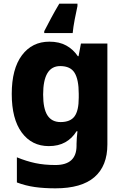

<svg xmlns="http://www.w3.org/2000/svg" viewBox="-20 -786 678 1046"><path d="M249 -559Q303 -559 341 -538Q379 -517 404 -480H408L421 -549H565V1Q565 118 494.5 179Q424 240 282 240Q220 240 170 233Q120 226 72 208V71Q123 92 172 102.5Q221 113 282 113Q397 113 397 8V-3Q397 -17 398.5 -35.5Q400 -54 402 -71H397Q373 -32 335.5 -11Q298 10 246 10Q153 10 98.5 -64Q44 -138 44 -274Q44 -411 99.5 -485Q155 -559 249 -559ZM308 -426Q215 -426 215 -271Q215 -194 238.5 -157.5Q262 -121 310 -121Q363 -121 386 -152Q409 -183 409 -254V-275Q409 -352 386.5 -389Q364 -426 308 -426ZM402 -753Q395 -722 387 -680Q379 -638 376 -606H221V-616Q239 -651 258.5 -687.5Q278 -724 303 -766H402Z"/></svg>

Font: Noto Sans Tamil ExtraBold
Style: Regular
Weight: 800
Designer: Jelle Bosma - Monotype Design Team
Foundry: Monotype Imaging Inc.
Version: Version 2.004; ttfautohint (v1.8.4.7-5d5b)